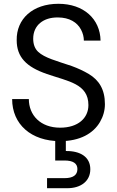

<svg xmlns="http://www.w3.org/2000/svg" viewBox="-20 -732 618 1012"><path d="M297 12C402 12 472 -29 507 -89C524 -118 533 -150 533 -183C533 -262 501 -310 448 -342C421 -358 391 -372 358 -384C278 -411 215 -427 181 -459C164 -475 155 -498 155 -528C155 -599 209 -641 285 -640C346 -640 387 -614 407 -576C417 -557 422 -537 422 -518H510C508 -632 421 -712 288 -712C152 -712 66 -632 68 -520C68 -431 119 -379 227 -342C339 -303 446 -291 446 -178C446 -110 392 -59 297 -59C193 -59 132 -125 132 -210H44C44 -77 144 12 297 12ZM335 260C406 260 456 223 456 160C456 95 403 63 327 64V-6H271V114H320C365 114 388 129 388 159C388 191 365 207 320 207H228V260Z"/></svg>

Font: Rootstock Sans Body
Style: Regular
Weight: 400
Designer: Colophon Foundry, Jonny Pinhorn
Foundry: Colophon Foundry
Version: Version 1.200;FEAKit 1.0